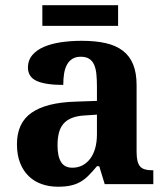

<svg xmlns="http://www.w3.org/2000/svg" viewBox="-20 -705 639 735"><path d="M200.2 -148.9Q200.2 -106 213.9 -84.5Q227.5 -63 256.8 -63Q278.3 -63 295.7 -72Q313 -81.1 325.4 -97.7Q337.9 -114.3 344.5 -137.9Q351.1 -161.6 351.1 -190.9V-266.1L306.2 -263.2Q276.4 -261.7 255.9 -253.7Q235.4 -245.6 223.1 -231.4Q210.9 -217.3 205.6 -196.8Q200.2 -176.3 200.2 -148.9ZM289.1 -487.8Q270 -487.8 257.1 -479.7Q244.1 -471.7 236.3 -457.3Q228.5 -442.9 225.3 -423.1Q222.2 -403.3 222.2 -379.9Q154.8 -379.9 120.8 -395Q86.9 -410.2 86.9 -446.8Q86.9 -474.1 103.3 -493.7Q119.6 -513.2 147.7 -525.4Q175.8 -537.6 213.1 -543.2Q250.5 -548.8 293 -548.8Q345.7 -548.8 385 -539.8Q424.3 -530.8 450.4 -510.7Q476.6 -490.7 489.7 -458.3Q502.9 -425.8 502.9 -378.9V-124Q502.9 -103.5 506.1 -89.8Q509.3 -76.2 516.1 -68.1Q522.9 -60.1 534.7 -56.6Q546.4 -53.2 563 -53.2H566.9V0H380.9L359.9 -68.8H351.1Q334.5 -48.8 319.8 -33.9Q305.2 -19 288.6 -9.3Q272 0.5 251.2 5.1Q230.5 9.8 202.1 9.8Q168.9 9.8 140.4 0Q111.8 -9.8 90.6 -30Q69.3 -50.3 57.1 -80.8Q44.9 -111.3 44.9 -152.8Q44.9 -234.4 100.8 -273.4Q156.7 -312.5 269 -315.9L351.1 -318.8V-374Q351.1 -398.9 349.1 -419.9Q347.2 -440.9 340.8 -456.1Q334.5 -471.2 322 -479.5Q309.6 -487.8 289.1 -487.8ZM432.1 -606H142.1V-685.1H432.1Z"/></svg>

Font: Droid Serif
Style: Bold
Weight: 700
Designer: Monotype Design team
Foundry: Monotype Imaging Inc.
Version: Version 1.03